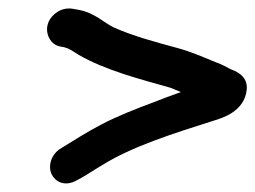

<svg xmlns="http://www.w3.org/2000/svg" viewBox="-20 -471 592 445"><path d="M118.7 -363.4 128.9 -361.5C139.9 -358.8 146.4 -353.9 162 -344.1C223.6 -308.3 303.5 -287.9 376.4 -267.2C383.5 -264.4 390.5 -261.3 399.3 -257.6C377.5 -250 356.7 -242.2 336.3 -234.1C295 -218.8 252.4 -202.1 215.3 -182.7C176.2 -162.2 154.9 -147.5 123 -128.3C96.4 -113.3 91.3 -84.1 99.8 -66.8C107.5 -51.2 128.7 -36.6 158.4 -53.3L168.1 -58.6C184.3 -67.5 200 -78.5 216.8 -88.2C285.4 -131.5 385.8 -163 474.8 -191.2C495.3 -197.4 546.3 -212.4 551.8 -262.7C555.7 -298.4 520.3 -307.8 514.2 -310.8C503.9 -315.8 498 -320.2 480.6 -326.6C454.4 -337.1 424.9 -350.6 391.3 -359.7C341.5 -373.2 286.8 -388 244.7 -407C220.6 -417.9 200.4 -441.7 159.7 -448.7L149.2 -450.5C139.1 -452.5 125.4 -451.1 114.1 -444.1C72.7 -418.2 88.5 -369.1 118.7 -363.4Z"/></svg>

Font: Just Breathe
Style: BdObl3
Weight: 400
Foundry: Cannot Into Space Fonts
Version: Version 0.72